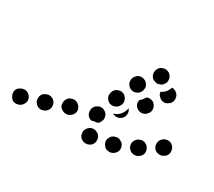

<svg xmlns="http://www.w3.org/2000/svg" viewBox="-96 -418 651 583"><g transform="rotate(30 229.5 -127.0)"><path d="M24 19Q30 10 27 0Q24 -10 15 -15Q6 -20 -4 -17Q-14 -14 -20 -6Q-25 3 -22 13Q-19 23 -11 29Q-2 34 8 31H9Q19 28 24 19ZM257 28Q266 24 269 14Q271 9 270 4Q270 -1 268 -5Q265 -10 262 -13Q258 -16 253 -18Q253 -18 253 -18Q243 -21 234 -17Q225 -12 221 -2Q219 2 220 7Q220 12 222 17Q224 21 228 25Q232 28 237 30Q237 30 238 30Q248 33 257 28ZM343 3Q347 -6 344 -16Q342 -21 339 -25Q335 -28 331 -30Q326 -33 322 -33Q317 -33 312 -31H311Q301 -28 297 -18Q292 -9 296 1Q297 5 301 9Q304 13 308 15Q313 17 318 17Q323 18 327 16H328Q338 12 343 3ZM99 -5Q103 -14 100 -24Q97 -33 88 -38Q78 -43 68 -39Q58 -36 53 -27Q49 -17 52 -7Q53 -3 57 1Q60 5 64 7Q69 9 74 10Q79 10 83 8H84Q94 5 99 -5ZM415 -30Q418 -40 413 -49Q411 -54 407 -57Q403 -60 399 -62Q394 -63 389 -63Q384 -63 380 -60H379Q370 -55 366 -45Q363 -36 368 -26Q370 -22 374 -19Q377 -15 382 -14Q387 -12 392 -13Q397 -13 401 -15L402 -16Q411 -20 415 -30ZM172 -32Q176 -42 172 -51Q170 -56 166 -59Q163 -63 158 -65Q154 -67 149 -67Q144 -67 139 -65H138Q134 -63 130 -60Q127 -56 125 -52Q123 -47 123 -42Q123 -37 124 -32Q126 -28 130 -24Q133 -21 138 -19Q142 -17 147 -17Q152 -17 157 -18L158 -19Q167 -23 172 -32ZM216 -42Q212 -45 210 -49Q207 -53 207 -58Q206 -63 207 -68V-69Q210 -79 219 -84Q228 -90 238 -87Q242 -86 246 -83Q250 -80 253 -76Q255 -71 256 -67Q257 -62 256 -57L255 -56Q254 -52 252 -48Q249 -44 246 -42Q244 -42 243 -41Q234 -41 226 -38Q226 -38 225 -38Q225 -38 225 -38Q220 -39 216 -42ZM482 -72Q483 -83 478 -91Q472 -100 462 -102Q451 -103 443 -98L442 -97Q438 -94 435 -90Q433 -86 432 -81Q431 -76 432 -71Q433 -66 436 -62Q441 -54 452 -52Q462 -50 470 -56H471Q480 -62 482 -72ZM310 -106Q308 -96 300 -90H299Q295 -87 290 -86Q285 -85 280 -86Q278 -87 276 -87Q274 -88 272 -89Q273 -89 274 -90Q284 -93 291 -100Q297 -106 301 -114V-115Q304 -121 305 -127Q305 -127 306 -126Q306 -126 306 -125Q312 -117 310 -106ZM233 -135Q232 -130 234 -125Q236 -121 239 -117Q243 -113 247 -111Q257 -107 266 -111Q276 -114 280 -124L281 -125Q283 -129 283 -134Q283 -139 281 -144Q280 -148 276 -152Q273 -156 268 -158Q259 -162 249 -158Q240 -155 235 -145V-144Q233 -140 233 -135ZM370 -159Q370 -169 363 -177Q358 -183 350 -184Q342 -186 335 -182Q335 -182 334 -181V-180Q329 -172 322 -166Q321 -165 320 -164Q320 -163 320 -162Q320 -161 320 -159Q319 -154 321 -150Q323 -145 326 -142Q334 -134 344 -134Q354 -134 362 -141V-142Q370 -149 370 -159ZM267 -206Q267 -201 268 -196Q269 -191 273 -187Q276 -183 280 -181Q289 -176 299 -179Q309 -182 314 -191Q317 -196 317 -201Q318 -206 317 -210Q315 -215 312 -219Q309 -223 305 -225Q296 -230 286 -228Q276 -225 271 -216L270 -215Q268 -211 267 -206ZM413 -226Q412 -231 410 -235Q407 -239 403 -242Q399 -245 394 -246Q393 -247 391 -247Q389 -247 388 -247Q387 -246 387 -245Q384 -236 377 -228Q371 -222 363 -218Q364 -215 365 -213Q365 -210 367 -208Q370 -204 374 -201Q378 -198 382 -197Q393 -194 401 -200Q410 -205 413 -215V-216Q414 -221 413 -226ZM318 -268Q315 -258 319 -249Q321 -245 325 -241Q329 -238 334 -237Q338 -235 343 -235Q348 -236 353 -238Q353 -238 353 -238Q358 -240 361 -244Q364 -248 366 -252Q368 -257 367 -262Q367 -267 365 -271Q360 -281 351 -284Q341 -288 332 -283Q331 -283 330 -283Q321 -278 318 -268Z"/></g></svg>

Font: FRB American Cursive Dotted Black
Style: Bold Italic
Weight: 900
Italic angle: -25°
Version: Version 2.0;Modular Font Editor K font №1